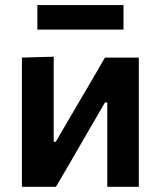

<svg xmlns="http://www.w3.org/2000/svg" viewBox="-20 -720 620 740"><path d="M64.5 0V-498L187 -501.5V-173.5H195L277.5 -315Q305 -361 331.8 -407Q358.5 -453 384.5 -498H515V0H393.5V-325H384.5L303.5 -185.5Q276.5 -138.5 249.5 -92Q222 -45.5 195.5 0ZM124 -606V-700.5H456V-606Z"/></svg>

Font: Heraclito SemiBold
Style: Regular
Weight: 600
Designer: Kostas Bartsokas (font) & Cristiano Sobral (main changes)
Foundry: Kostas Bartsokas (font) & Cristiano Sobral (main changes)
Version: Version 1.00;July 8, 2020;FontCreator 13.0.0.2655 64-bit